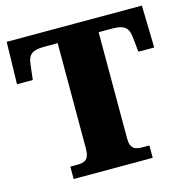

<svg xmlns="http://www.w3.org/2000/svg" viewBox="-105 -815 893 915"><g transform="rotate(-15 341.0 -357.0)"><path d="M537 0V-61H505C468 -61 443 -68 443 -121V-645H511C571 -645 589 -626 594 -582L602 -506H680L675 -714H8L3 -506H81L90 -582C95 -626 113 -645 173 -645H241V-125C241 -69 217 -61 179 -61H147V0Z"/></g></svg>

Font: UArctic Serif Black
Style: Regular
Weight: 900
Designer: Customization by Puisto advertising & original work Monotype Design Team
Foundry: Monotype Imaging Inc.
Version: Version 2.004